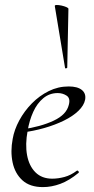

<svg xmlns="http://www.w3.org/2000/svg" viewBox="-20 -752 383 784"><path d="M155.2 12Q102 12 71.5 -15.8Q41 -43.6 31.5 -88.6Q22 -133.6 31.8 -185Q38.2 -222.4 58.8 -260.5Q79.4 -298.6 110.2 -329.9Q141 -361.2 179.2 -380.1Q217.4 -399 260.4 -399Q296.6 -399 314.3 -384.6Q332 -370.2 327.6 -345Q323 -321.4 300.2 -299.4Q277.4 -277.4 241.1 -259.6Q204.8 -241.8 160.3 -229.1Q115.8 -216.4 68.2 -210.6L70.2 -223.6Q146.8 -234.6 199.2 -259.3Q251.6 -284 261 -324Q268.2 -350.8 252.1 -361.4Q236 -372 215.6 -372Q182.2 -372 156.9 -351.1Q131.6 -330.2 115.7 -295.2Q99.8 -260.2 92.8 -218Q82.4 -162.2 90.6 -118.2Q98.8 -74.2 124.8 -48.3Q150.8 -22.4 193.4 -22.4Q217.2 -22.4 243.3 -29.4Q269.4 -36.4 293.8 -55Q296.6 -57 300.1 -53Q303.6 -49 300.8 -46.2Q262.8 -14.8 226.7 -1.4Q190.6 12 155.2 12ZM245.6 -475 203.8 -727Q202.8 -731.4 211.2 -731.6Q219.6 -731.8 231 -729.3Q242.4 -726.8 250.9 -723.1Q259.4 -719.4 259.4 -716L254.6 -476Q254.6 -474 250.1 -473Q245.6 -472 245.6 -475Z"/></svg>

Font: Cormorant Infant Light
Style: Italic
Weight: 300
Italic angle: -10°
Designer: Christian Thalmann (Catharsis Fonts)
Foundry: Catharsis Fonts
Version: Version 4.001